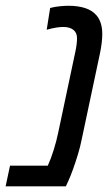

<svg xmlns="http://www.w3.org/2000/svg" viewBox="-58 -660 392 680"><path d="M-38.1 0 -22.5 -73.2H111.3Q122.6 -98.1 132.3 -129.4Q142.1 -160.6 148.4 -191.4L209 -477.5Q211.9 -490.7 213.4 -503.4Q214.8 -516.1 214.8 -524.4Q214.8 -533.7 211.9 -541Q209 -548.3 203.1 -553.2Q197.3 -558.6 188 -561.5Q178.7 -564.5 166 -564.5Q155.3 -564.5 141.1 -562.3Q127 -560.1 107.4 -554.7L119.6 -631.8Q136.2 -636.2 154.5 -637.9Q172.9 -639.6 184.6 -639.6Q218.3 -639.6 243.9 -631.3Q269.5 -623 285.2 -604Q294.4 -592.3 299.3 -576.4Q304.2 -560.5 304.2 -539.1Q304.2 -524.4 302 -506.8Q299.8 -489.3 296.4 -472.7L231.4 -166.5Q226.6 -141.6 218 -113.3Q209.5 -85 200.4 -60.1Q191.4 -35.2 184.6 -20.5L175.3 0Z"/></svg>

Font: Open Sans Condensed Medium
Style: Italic
Weight: 500
Width: 3
Italic angle: -12°
Designer: Monotype Design Team
Foundry: Monotype Imaging Inc.
Version: Version 3.000